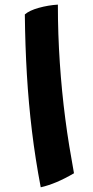

<svg xmlns="http://www.w3.org/2000/svg" viewBox="-20 -757 402 832"><path d="M300.6 -6.2Q261.2 16.9 225.5 32Q189.8 47.1 156.5 54.6Q133.1 -68.1 118.5 -188.6Q103.9 -309 96.5 -433.8Q89.1 -558.6 87.6 -694.4Q107 -711.6 147.9 -723Q188.9 -734.4 230.8 -737Q230.8 -672 232.9 -609Q235.1 -546 239.2 -484.6Q243.4 -423.1 249.2 -362.8Q255.1 -302.4 262.9 -242.7Q270.6 -183 280.2 -124.2Q289.8 -65.4 300.6 -6.2Z"/></svg>

Font: Grandstander Thin
Style: Italic
Weight: 100
Italic angle: -15°
Designer: Tyler Finck
Foundry: Etcetera Type Co
Version: Version 1.200